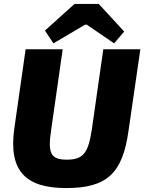

<svg xmlns="http://www.w3.org/2000/svg" viewBox="-20 -940 732 974"><path d="M481 -920H358L208 -785L251 -720L412 -815H420L559 -720L610 -780ZM692 -690H504L446 -284C428 -166 404 -130 319 -130C237 -130 222 -163 239 -277L298 -690H110L52 -284C23 -68 115 14 316 14C523 14 602 -61 632 -277Z"/></svg>

Font: Exo 2 Extra Bold
Style: Italic
Weight: 800
Italic angle: -8°
Designer: Natanael Gama
Version: Version 1.001;PS 001.001;hotconv 1.0.88;makeotf.lib2.5.64775